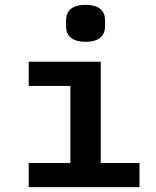

<svg xmlns="http://www.w3.org/2000/svg" viewBox="-20 -770 640 790"><path d="M332 -598C391.3 -598 412.3 -626.1 412.3 -661.6V-686.4C412.3 -722.7 391.3 -750 332 -750C272.7 -750 251.8 -722.7 251.8 -686.4V-661.6C251.8 -626.1 272.7 -598 332 -598ZM98 0H554V-99.4H394.5V-516H98V-416.5H269.5V-99.4H98Z"/></svg>

Font: Margiela Mono SemiBold
Style: Regular
Weight: 600
Designer: Mike Abbink, Paul van der Laan, Pieter van Rosmalen
Foundry: Bold Monday
Version: Version 2.003 2021